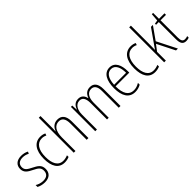

<svg xmlns="http://www.w3.org/2000/svg" viewBox="186 -1850 2951 2951"><g transform="rotate(-45 1661.5 -375.0)"><path d="M323 -130C323 -220 264 -249 191 -287C120 -323 80 -346 80 -407C80 -471 125 -505 195 -505C233 -505 274 -495 302 -477L318 -510C285 -528 243 -539 196 -539C97 -539 43 -484 43 -407C43 -323 99 -292 175 -254C244 -219 285 -196 285 -130C285 -64 248 -25 168 -25C120 -25 73 -40 37 -63V-22C66 -6 112 10 168 10C271 10 323 -44 323 -130Z M601 10C637 10 674 2 701 -11V-46C671 -33 637 -25 604 -25C495 -25 449 -120 449 -260C449 -418 510 -504 612 -504C639 -504 667 -498 692 -485L704 -518C677 -532 647 -539 611 -539C486 -539 411 -437 411 -259C411 -93 472 10 601 10Z M840 -503V-760H803V0H840V-295C840 -439 899 -504 980 -504C1044 -504 1084 -462 1084 -354V0H1122V-360C1122 -481 1073 -539 984 -539C903 -539 859 -485 840 -430H837C839 -454 840 -473 840 -503Z M1691 -539C1619 -539 1579 -497 1556 -436H1553C1541 -495 1505 -539 1436 -539C1358 -539 1324 -485 1306 -436H1303L1299 -529H1270V0H1307V-323C1307 -426 1350 -505 1432 -505C1487 -505 1526 -468 1526 -355V0H1563V-328C1563 -441 1611 -505 1686 -505C1742 -505 1781 -465 1781 -364V0H1819V-367C1819 -486 1770 -539 1691 -539Z M2117 -539C1999 -539 1941 -427 1941 -263C1941 -98 2001 10 2133 10C2182 10 2222 -2 2259 -23V-61C2215 -35 2179 -24 2135 -24C2031 -24 1978 -110 1979 -267H2277V-300C2277 -428 2232 -539 2117 -539ZM2117 -505C2204 -505 2241 -415 2241 -300H1980C1987 -437 2038 -505 2117 -505Z M2566 10C2602 10 2639 2 2666 -11V-46C2636 -33 2602 -25 2569 -25C2460 -25 2414 -120 2414 -260C2414 -418 2475 -504 2577 -504C2604 -504 2632 -498 2657 -485L2669 -518C2642 -532 2612 -539 2576 -539C2451 -539 2376 -437 2376 -259C2376 -93 2437 10 2566 10Z M2805 -370V-760H2768V0H2805V-191L2880 -290L3026 0H3067L2905 -321L3052 -529H3010L2844 -293C2830 -272 2820 -257 2804 -235H2803C2805 -281 2805 -322 2805 -370Z M3248 -24C3199 -24 3185 -57 3185 -124V-496H3304V-529H3185V-657H3157L3147 -530L3088 -520V-496H3147V-124C3147 -36 3171 10 3242 10C3268 10 3287 5 3303 -2V-35C3289 -29 3269 -24 3248 -24Z"/></g></svg>

Font: Noto Sans Devanagari Condensed ExtraLight
Style: Regular
Weight: 200
Width: 3
Designer: Jelle Bosma - Monotype Design Team
Foundry: Monotype Imaging Inc.
Version: Version 2.004